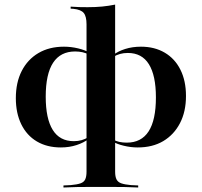

<svg xmlns="http://www.w3.org/2000/svg" viewBox="-20 -633 881 839"><path d="M421 183.9Q391.9 183.9 366.9 183.9Q341.9 183.9 315.7 184.3Q289.5 184.7 257.3 186.3V177.4L289.5 175.8Q316.9 173.4 331.9 168.1Q346.8 162.9 352.4 150.8Q358.1 138.7 358.1 116.9V-526.6Q358.1 -561.3 346 -576.2Q333.9 -591.1 300.8 -594.4L288.7 -595.2V-604Q312.1 -602.4 327.4 -602Q342.7 -601.6 362.9 -601.6Q397.6 -601.6 426.6 -604.4Q455.6 -607.3 483.1 -612.9V-604V116.9Q483.1 138.7 489.1 150.8Q495.2 162.9 510.1 168.1Q525 173.4 551.6 175.8L583.9 177.4V186.3Q552.4 184.7 526.2 184.3Q500 183.9 475.4 183.9Q450.8 183.9 421 183.9ZM246 11.3Q185.5 11.3 141.1 -14.9Q96.8 -41.1 73 -89.9Q49.2 -138.7 49.2 -204Q49.2 -272.6 75 -323Q100.8 -373.4 148 -401.2Q195.2 -429 259.7 -429Q291.1 -429 322.2 -421.4Q353.2 -413.7 367.7 -404L366.9 -394.4Q355.6 -401.6 340.3 -404.8Q325 -408.1 308.1 -408.1Q244.4 -408.1 212.1 -358.9Q179.8 -309.7 179.8 -210.5Q179.8 -114.5 210.5 -65.3Q241.1 -16.1 302.4 -16.1Q321 -16.1 336.7 -20.6Q352.4 -25 366.1 -33.9L366.9 -25.8Q346.8 -9.7 314.9 0.8Q283.1 11.3 246 11.3ZM581.5 11.3Q550.8 11.3 519.8 3.6Q488.7 -4 473.4 -14.5L474.2 -23.4Q486.3 -16.1 501.6 -12.9Q516.9 -9.7 533.9 -9.7Q597.6 -9.7 629.4 -58.9Q661.3 -108.1 661.3 -207.3Q661.3 -303.2 630.6 -352.4Q600 -401.6 538.7 -401.6Q520.2 -401.6 504.4 -397.2Q488.7 -392.7 475.8 -384.7L475 -392.7Q495.2 -408.9 527 -419Q558.9 -429 596 -429Q655.6 -429 700 -402.8Q744.4 -376.6 768.5 -328.2Q792.7 -279.8 792.7 -213.7Q792.7 -145.2 766.5 -94.8Q740.3 -44.4 693.5 -16.5Q646.8 11.3 581.5 11.3Z"/></svg>

Font: Playfair 144pt SemiExpanded ExtraBold
Style: Regular
Weight: 800
Width: 6
Designer: Claus Eggers Sørensen
Foundry: Claus Eggers Sørensen
Version: Version 2.203